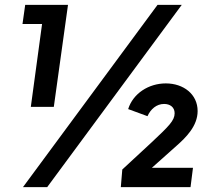

<svg xmlns="http://www.w3.org/2000/svg" viewBox="-20 -765 868 785"><path d="M106 -328H200L258 -745H83L72 -667H152ZM74 0H173L723 -745H624ZM474 0H759L769 -79H601L703 -170C739 -202 788 -249 788 -311C788 -380 730 -424 658 -424C588 -424 524 -383 504 -319L583 -290C596 -319 620 -340 651 -340C675 -340 694 -327 694 -302C694 -272 670 -249 601 -184L480 -72Z"/></svg>

Font: Mluvka Bold
Style: Italic
Weight: 700
Italic angle: -8°
Designer: Modified by Jiří Krblich, Original typeface by Gumpita Rahayu
Foundry: Gumpita Rahayu & Jiří Krblich
Version: Version 2.000;Glyphs 3.1.1 (3134)